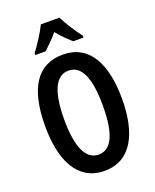

<svg xmlns="http://www.w3.org/2000/svg" viewBox="-170 -1033 920 1140"><g transform="rotate(-20 290.0 -463.5)"><path d="M348 -937H231C213 -898 170 -832 138 -789V-777H203C224 -797 260 -830 290 -867C318 -831 352 -800 377 -777H442V-789C406 -836 370 -893 348 -937ZM533 -358C533 -577 459 -724 291 -724C131 -724 48 -601 48 -359C48 -142 122 10 291 10C459 10 533 -139 533 -358ZM168 -358C168 -533 209 -623 291 -623C371 -623 412 -536 412 -358C412 -179 371 -93 290 -93C210 -93 168 -183 168 -358Z"/></g></svg>

Font: Noto Sans Sinhala UI ExtraCondensed SemiBold
Style: Regular
Weight: 600
Width: 2
Designer: Jelle Bosma - Monotype Design Team
Foundry: Monotype Imaging Inc.
Version: Version 2.006